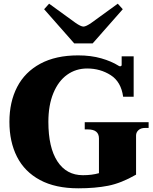

<svg xmlns="http://www.w3.org/2000/svg" viewBox="-20 -1010 831 1040"><path d="M219 -960 246 -990 388 -887Q418 -866 432 -866Q446 -866 476 -887L618 -990L645 -960L482 -775H382ZM31 -350Q31 -458 73 -539Q115 -620 198.5 -665Q282 -710 403 -710Q473 -710 528.5 -694Q584 -678 622 -654Q625 -651 631 -651Q639 -651 639 -659V-705H704V-486H647Q636 -567 579.5 -603Q523 -639 452 -639Q391 -639 343.5 -605Q296 -571 269 -505.5Q242 -440 242 -350Q242 -211 291 -136Q340 -61 429 -61Q478 -61 516 -72V-260Q516 -309 456 -309H439V-348H785V-317H766Q743 -317 730 -305Q717 -293 717 -276V-64Q637 -18 566.5 -4Q496 10 404 10Q280 10 196.5 -35Q113 -80 72 -161Q31 -242 31 -350Z"/></svg>

Font: Taviraj Black
Style: Regular
Weight: 900
Designer: Katatrad Team
Foundry: CadsonDemak
Version: Version 1.030